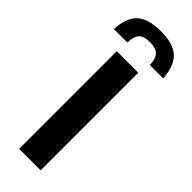

<svg xmlns="http://www.w3.org/2000/svg" viewBox="-300 -816 834 834"><g transform="rotate(45 117.5 -398.5)"><path d="M43 0V-600H175V0ZM-34 -659H49Q49 -697 65 -713.5Q81 -730 118 -730Q154 -730 170 -713.5Q186 -697 187 -659H269Q264 -733 228.5 -765Q193 -797 118 -797Q41 -797 5.5 -765Q-30 -733 -34 -659Z"/></g></svg>

Font: Big Shoulders Text ExtraBold
Style: Regular
Weight: 800
Designer: Patric King
Foundry: XO Type Co
Version: Version 1.000; ttfautohint (v1.8.2)